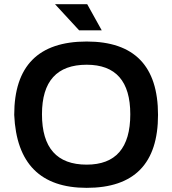

<svg xmlns="http://www.w3.org/2000/svg" viewBox="-20 -904 833 929"><path d="M399.4 -107.4Q610.4 -107.4 610.4 -351.1Q610.4 -590.8 399.4 -590.8Q183.1 -590.8 183.1 -351.1Q183.1 -107.4 399.4 -107.4ZM48.8 -348.1Q48.8 -703.1 399.4 -703.1Q744.6 -703.1 744.6 -348.1Q744.6 4.9 399.4 4.9Q64.5 4.9 48.8 -348.1ZM472.2 -757.3H362.8L246.1 -883.8H401.9Z"/></svg>

Font: SansationBold
Style: Bold
Weight: 700
Designer: Bernd Montag
Version: Version 1.301